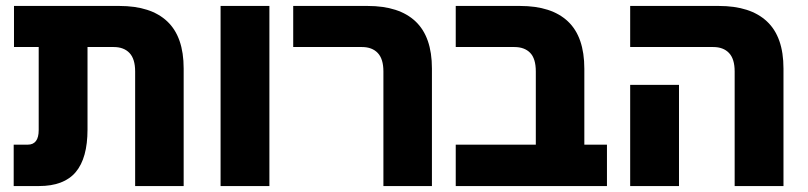

<svg xmlns="http://www.w3.org/2000/svg" viewBox="-20 -625 2714 645"><path d="M26 0V-139H73Q110 -139 110 -188V-467H27V-605H381Q487 -605 542 -553Q597 -501 597 -395V0H434V-385Q434 -427 415 -447Q396 -467 362 -467H274V-190Q274 -94 234.5 -47Q195 0 111 0Z M721 0V-605H885V0Z M1268 0V-385Q1268 -427 1249 -447Q1230 -467 1196 -467H965V-605H1215Q1321 -605 1376 -553Q1431 -501 1431 -395V0Z M1511 0V-139H1780V-385Q1780 -428 1761 -447.5Q1742 -467 1708 -467H1511V-605H1727Q1833 -605 1888 -553Q1943 -501 1943 -394V-139H2019V0Z M2448 0V-385Q2448 -427 2429 -447Q2410 -467 2376 -467H2097V-605H2395Q2501 -605 2556.5 -553Q2612 -501 2612 -395V0ZM2097 0V-340H2261V0Z"/></svg>

Font: Noto Sans Hebrew SemiCondensed ExtraBold
Style: Regular
Weight: 800
Width: 4
Designer: Monotype Design Team
Foundry: Monotype Imaging Inc.
Version: Version 2.004; ttfautohint (v1.8.4.7-5d5b)